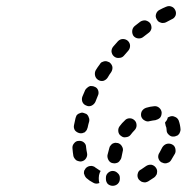

<svg xmlns="http://www.w3.org/2000/svg" viewBox="-20 -586 603 620"><path d="M344 14Q353 14 360 8Q367 1 367 -8V-12Q367 -21 360 -27Q353 -34 344 -34Q335 -34 328 -27Q322 -21 322 -12V-8Q322 1 328 8Q335 14 344 14ZM305 -34Q304 -34 304 -35Q303 -35 303 -35Q295 -40 288 -45Q285 -48 281 -49Q276 -51 272 -50Q268 -50 264 -48Q260 -46 257 -43Q254 -39 252 -35Q251 -31 251 -26Q252 -22 254 -18Q256 -14 259 -11Q269 -2 281 4Q286 7 291 7Q296 7 301 5Q299 -1 299 -8V-12Q299 -20 302 -28Q303 -31 305 -34ZM487 -28Q488 -32 487 -37Q486 -41 483 -45Q478 -52 469 -54Q460 -55 452 -50Q444 -44 436 -39Q427 -35 425 -26Q422 -17 427 -8Q429 -5 433 -2Q436 1 441 2Q445 3 449 3Q454 2 458 0Q468 -6 478 -13Q482 -16 484 -20Q487 -23 487 -28ZM345 -59Q350 -58 354 -59Q359 -60 362 -62Q366 -65 368 -69Q371 -72 372 -77Q374 -87 376 -96Q379 -105 374 -113Q370 -121 361 -124Q356 -125 352 -125Q347 -124 343 -122Q340 -120 337 -116Q334 -113 333 -108Q330 -97 327 -85Q326 -76 331 -68Q336 -60 345 -59ZM546 -107Q545 -111 542 -115Q539 -118 535 -120Q526 -124 517 -121Q509 -118 504 -110Q500 -102 495 -93Q490 -86 491 -77Q493 -67 501 -62Q505 -60 509 -59Q513 -58 518 -59Q522 -60 526 -62Q530 -65 532 -68Q539 -79 545 -90Q547 -94 547 -98Q547 -103 546 -107ZM227 -68Q231 -66 236 -65Q240 -64 244 -65Q253 -67 258 -75Q263 -83 261 -92Q259 -101 258 -111Q258 -120 251 -126Q244 -132 234 -131Q225 -131 219 -123Q213 -116 214 -107Q215 -94 217 -82Q218 -78 221 -74Q224 -70 227 -68ZM371 -147Q378 -141 387 -143Q397 -144 402 -151Q408 -159 414 -165Q421 -172 421 -181Q421 -191 415 -197Q408 -204 399 -204Q389 -204 383 -197Q374 -189 366 -178Q361 -171 362 -162Q363 -152 371 -147ZM527 -209Q526 -209 525 -208Q523 -207 522 -207Q520 -198 514 -192Q514 -191 513 -191Q513 -188 514 -185Q514 -183 515 -180Q518 -174 518 -166Q518 -157 525 -151Q532 -144 541 -145Q545 -145 549 -147Q554 -148 557 -152Q560 -155 561 -159Q563 -163 563 -168Q562 -183 557 -197Q553 -206 544 -209Q536 -213 527 -209ZM237 -156Q241 -155 246 -156Q250 -157 254 -159Q257 -162 260 -166Q262 -170 263 -174Q265 -184 268 -194Q269 -199 268 -203Q267 -207 265 -211Q263 -215 259 -218Q255 -220 251 -221Q247 -223 242 -222Q238 -221 234 -219Q230 -217 227 -213Q225 -209 224 -205Q221 -193 219 -182Q217 -173 222 -165Q228 -158 237 -156ZM436 -210Q439 -201 447 -197Q455 -192 464 -195Q473 -197 482 -198Q486 -199 490 -201Q494 -203 497 -206Q500 -210 501 -214Q502 -218 502 -223Q501 -232 494 -238Q487 -244 478 -243Q465 -242 452 -238Q443 -235 438 -227Q434 -219 436 -210ZM259 -245Q263 -243 267 -243Q272 -243 276 -245Q280 -247 283 -250Q286 -253 288 -257Q292 -267 296 -277Q300 -285 297 -294Q294 -303 285 -306Q281 -308 277 -308Q272 -309 268 -307Q264 -305 261 -302Q257 -299 255 -295Q251 -285 246 -274Q243 -266 246 -257Q250 -248 259 -245ZM297 -328Q305 -323 314 -325Q323 -328 328 -336Q333 -345 339 -353Q344 -361 343 -370Q341 -379 333 -385Q329 -387 325 -388Q321 -389 316 -388Q312 -387 308 -385Q304 -382 302 -378Q295 -369 289 -359Q285 -351 287 -342Q289 -333 297 -328ZM348 -404Q355 -398 364 -399Q374 -399 380 -406Q387 -414 394 -422Q400 -429 400 -438Q400 -447 393 -454Q386 -460 377 -460Q368 -460 361 -453Q354 -445 346 -436Q340 -429 340 -420Q341 -410 348 -404ZM411 -470Q417 -463 426 -462Q436 -461 443 -467Q451 -473 460 -480Q467 -485 469 -494Q470 -503 465 -511Q459 -518 450 -520Q441 -521 433 -516Q424 -509 415 -502Q408 -496 407 -487Q406 -478 411 -470ZM486 -524Q488 -520 491 -517Q495 -514 499 -513Q503 -511 508 -512Q512 -512 516 -514Q525 -519 535 -524Q543 -527 547 -536Q550 -545 546 -553Q542 -562 533 -565Q525 -568 516 -564Q506 -560 495 -554Q487 -550 484 -541Q481 -532 486 -524Z"/></svg>

Font: FRB American Cursive Guidelines Arrows Dashed Extrabold
Style: Bold Italic
Weight: 800
Italic angle: -25°
Version: Version 2.0;Modular Font Editor K font №1